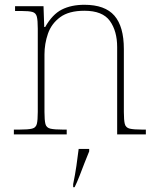

<svg xmlns="http://www.w3.org/2000/svg" viewBox="-20 -562 657 803"><path d="M38 0V-20H61Q98 -20 114 -24Q130 -28 134 -43.5Q138 -59 138 -94V-442Q138 -477 134 -492.5Q130 -508 115.5 -512Q101 -516 71 -516H43V-536H162L165 -449H169Q199 -502 238.5 -522Q278 -542 333 -542Q419 -542 458.5 -496.5Q498 -451 498 -357V-94Q498 -59 502 -43.5Q506 -28 522.5 -24Q539 -20 575 -20H590V0H470V-365Q470 -432 439.5 -474.5Q409 -517 333 -517Q268 -517 231.5 -490Q195 -463 180.5 -421Q166 -379 166 -334V-94Q166 -59 170 -43.5Q174 -28 190.5 -24Q207 -20 243 -20H259V0ZM286 208Q294 170 299.5 132Q305 94 309 61H353V71Q344 92 333.5 119.5Q323 147 312.5 174Q302 201 292 221H286Z"/></svg>

Font: Noto Serif Telugu Thin
Style: Regular
Weight: 100
Designer: Jelle Bosma - Monotype Design Team
Foundry: Monotype Imaging Inc.
Version: Version 2.005; ttfautohint (v1.8.4.7-5d5b)